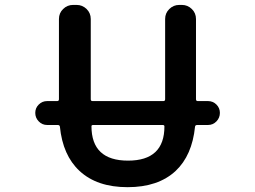

<svg xmlns="http://www.w3.org/2000/svg" viewBox="-20 -775 1040 784"><path d="M304.7 -77.1Q236.3 -140.6 224.6 -257.8Q223.6 -264.6 215.8 -264.6H172.9Q152.3 -264.6 138.2 -279.3Q124 -293.9 124 -314Q124 -334 138.2 -348.1Q152.3 -362.3 172.9 -362.3H213.9Q220.7 -362.3 220.7 -370.1V-697.3Q220.7 -721.7 237.8 -738.3Q254.9 -754.9 278.3 -754.9H293Q316.4 -754.9 333.5 -738.3Q350.6 -721.7 350.6 -697.3V-370.1Q350.6 -362.3 357.4 -362.3H647.5Q654.3 -362.3 654.3 -370.1V-697.3Q654.3 -721.7 671.4 -738.3Q688.5 -754.9 711.9 -754.9H722.7Q746.1 -754.9 763.2 -738.3Q780.3 -721.7 780.3 -697.3V-370.1Q780.3 -362.3 787.1 -362.3H829.1Q849.6 -362.3 863.8 -348.1Q877.9 -334 877.9 -314Q877.9 -293.9 863.8 -279.3Q849.6 -264.6 829.1 -264.6H785.2Q777.3 -264.6 776.4 -257.8Q764.6 -140.6 697.3 -77.1Q626 -10.7 501 -10.7Q376 -10.7 304.7 -77.1ZM360.4 -264.6Q353.5 -264.6 353.5 -259.8Q353.5 -119.1 502.9 -119.1Q651.4 -119.1 651.4 -258.8Q651.4 -264.6 644.5 -264.6Z"/></svg>

Font: Rounded Mgen+ 2m medium
Style: Regular
Weight: 500
Designer: [Source Han Sans]
Ryoko NISHIZUKA  (kana & ideographs); Paul D. Hunt (Latin, Greek & Cyrillic); Wenlong ZHANG  (bopomofo
Version: Version 1.059.20150602